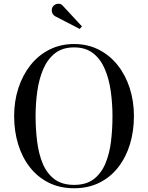

<svg xmlns="http://www.w3.org/2000/svg" viewBox="-20 -995 790 1025"><path d="M375.5 10Q299.5 10 240 -19.8Q180.5 -49.5 139.2 -102.5Q98 -155.5 76.8 -225.2Q55.5 -295 55.5 -375Q55.5 -455 78.2 -524.8Q101 -594.5 143 -647.5Q185 -700.5 244 -730.2Q303 -760 375.5 -760Q448 -760 506.8 -730.2Q565.5 -700.5 607.8 -647.5Q650 -594.5 672.5 -524.8Q695 -455 695 -375Q695 -295 673.8 -225.2Q652.5 -155.5 611.5 -102.5Q570.5 -49.5 511 -19.8Q451.5 10 375.5 10ZM375.5 -8Q441 -8 481.2 -39.2Q521.5 -70.5 543.2 -123.2Q565 -176 572.8 -241.5Q580.5 -307 580.5 -375Q580.5 -443 571.2 -508.5Q562 -574 539.5 -626.8Q517 -679.5 477 -710.8Q437 -742 375.5 -742Q314 -742 274 -710.8Q234 -679.5 211.2 -626.8Q188.5 -574 179.2 -508.5Q170 -443 170 -375Q170 -307 178 -241.5Q186 -176 207.5 -123.2Q229 -70.5 269.8 -39.2Q310.5 -8 375.5 -8ZM405.5 -840.5 274 -908.5Q266 -913 261.2 -921.2Q256.5 -929.5 256.2 -939.5Q256 -949.5 260.5 -957.5Q265.5 -966 275 -971Q284.5 -976 295.8 -975Q307 -974 316.5 -963L417.5 -854Z"/></svg>

Font: Bodoni Moda SC
Style: Regular
Weight: 400
Designer: Owen Earl
Foundry: indestructible type
Version: Version 2.005